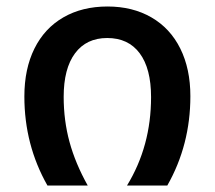

<svg xmlns="http://www.w3.org/2000/svg" viewBox="-20 -571 661 591"><path d="M55 -274Q55 -359 86 -421.5Q117 -484 175 -517.5Q233 -551 311 -551Q388 -551 446 -517.5Q504 -484 535 -421.5Q566 -359 566 -275Q566 -125 495 0H371Q445 -121 445 -272Q445 -360 410 -407Q375 -454 310 -454Q246 -454 211 -407Q176 -360 176 -273Q176 -200 194 -134Q212 -68 250 0H126Q55 -125 55 -274Z"/></svg>

Font: Noto Sans Georgian Medium
Style: Regular
Weight: 500
Designer: Monotype Design team
Foundry: Monotype Imaging Inc.
Version: Version 1.000